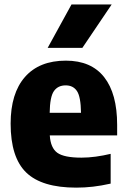

<svg xmlns="http://www.w3.org/2000/svg" viewBox="-20 -828 566 858"><path d="M320.5 10.5Q167 10.5 97.2 -57Q27.5 -124.5 27.5 -275.5Q27.5 -411 91.5 -484Q155.5 -557 274.5 -557Q387.5 -557 445.5 -483.2Q503.5 -409.5 503.5 -270V-223H202.5Q206 -167 236.2 -145.2Q266.5 -123.5 344 -123.5Q374.5 -123.5 407.8 -128Q441 -132.5 474.5 -140.5V-7.5Q432.5 2 395.5 6.2Q358.5 10.5 320.5 10.5ZM273.5 -446.5Q239 -446.5 221 -421Q203 -395.5 202 -324H342Q341 -395.5 324 -421Q307 -446.5 273.5 -446.5ZM193 -614 299.5 -808H479L348 -614Z"/></svg>

Font: Encode Sans Semi Condensed ExtraBold
Style: Regular
Weight: 800
Width: 4
Designer: Multiple Designers
Foundry: Impallari Type
Version: Version 3.000; ttfautohint (v1.8.3) -l 8 -r 50 -G 200 -x 14 